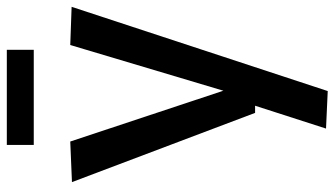

<svg xmlns="http://www.w3.org/2000/svg" viewBox="-229 -539 981 563"><g transform="rotate(-90 261.5 -257.5)"><path d="M166 208 233 0H212L9 -537L128 -542L277 -93L411 -542L523 -538L276 213ZM118 -649V-728H397V-649Z"/></g></svg>

Font: Georama Medium
Style: Regular
Weight: 500
Designer: Jean-Baptiste Levee
Foundry: Production Type
Version: Version 1.000